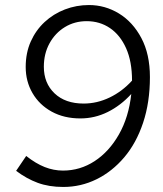

<svg xmlns="http://www.w3.org/2000/svg" viewBox="-20 -731 648 762"><path d="M333 -711Q397 -711 452 -677.5Q507 -644 541 -580Q575 -516 575 -425Q575 -325 548 -244Q521 -163 473 -106.5Q425 -50 363 -19.5Q301 11 231 11Q174 11 129.5 -5.5Q85 -22 44 -53L84 -112Q122 -82 157.5 -68Q193 -54 230 -54Q298 -54 355.5 -91.5Q413 -129 452 -197.5Q491 -266 501 -358Q459 -312 407.5 -286.5Q356 -261 299 -261Q234 -261 185 -288Q136 -315 109 -361.5Q82 -408 82 -465Q82 -521 102 -566Q122 -611 157 -643.5Q192 -676 237.5 -693.5Q283 -711 333 -711ZM324 -647Q276 -647 237.5 -623.5Q199 -600 176.5 -559Q154 -518 154 -466Q154 -401 196.5 -360.5Q239 -320 312 -320Q365 -320 415 -344Q465 -368 504 -411Q504 -487 480.5 -539.5Q457 -592 416.5 -619.5Q376 -647 324 -647Z"/></svg>

Font: Red Hat Text
Style: Italic
Weight: 400
Italic angle: -12°
Designer: Pentagram, MCKL
Foundry: Pentagram, MCKL
Version: Version 1.023